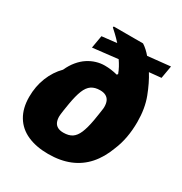

<svg xmlns="http://www.w3.org/2000/svg" viewBox="-172 -850 934 988"><g transform="rotate(30 295.0 -356.5)"><path d="M254 12Q183 12 131 -11Q79 -34 51 -80.5Q23 -127 23 -194Q23 -257 44.5 -310.5Q66 -364 104 -402Q119 -435 139 -459Q159 -483 182 -498Q205 -513 230 -520.5Q255 -528 280 -528Q299 -528 318 -525.5Q337 -523 356 -518L361 -524Q354 -543 345 -559.5Q336 -576 325 -592L176 -575L189 -650L277 -660Q258 -681 243 -695Q228 -709 217 -719L219 -725H393Q407 -716 419.5 -704.5Q432 -693 443 -680L577 -694L564 -619L493 -612Q522 -566 546 -503Q570 -440 570 -360Q570 -311 562 -267.5Q554 -224 538 -186Q514 -121 475 -77Q436 -33 381 -10.5Q326 12 254 12ZM267 -122Q299 -122 318.5 -135Q338 -148 350.5 -177.5Q363 -207 372 -257Q376 -280 378 -294.5Q380 -309 381.5 -318Q383 -327 383.5 -332.5Q384 -338 384 -342Q384 -363 377.5 -377Q371 -391 357.5 -398.5Q344 -406 323 -406Q292 -406 272 -392.5Q252 -379 239.5 -348Q227 -317 218 -264Q213 -236 211 -220.5Q209 -205 208 -197.5Q207 -190 207 -184Q207 -165 213 -151Q219 -137 232.5 -129.5Q246 -122 267 -122Z"/></g></svg>

Font: Archivo SemiCondensed Black
Style: Italic
Weight: 900
Width: 4
Italic angle: -10°
Designer: Hector Gatti
Foundry: Omnibus-Type
Version: Version 2.001